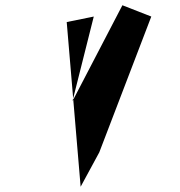

<svg xmlns="http://www.w3.org/2000/svg" viewBox="-20 -759 686 731"><path d="M256 -374 337 -696 234 -675 287 -48 358 -179 556 -696 446 -739Z"/></svg>

Font: Ugly Stick
Style: It
Weight: 400
Designer: Stig
Foundry: Cannot Into Space Fonts
Version: Version 0.99